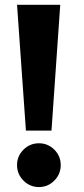

<svg xmlns="http://www.w3.org/2000/svg" viewBox="-20 -756 346 792"><path d="M228.5 -736.3 192.4 -217.3H86.9L50.3 -736.3ZM50.3 -75.2Q50.3 -112.3 76.9 -138.7Q103.5 -165 140.6 -165Q177.7 -165 204.1 -138.7Q230.5 -112.3 230.5 -75.2Q230.5 -37.6 204.1 -11Q177.7 15.6 140.6 15.6Q103.5 15.6 76.9 -11Q50.3 -37.6 50.3 -75.2Z"/></svg>

Font: Epilogue ExtraBold
Style: Regular
Weight: 800
Designer: Tyler Finck
Foundry: Etcetera Type Co
Version: Version 2.112